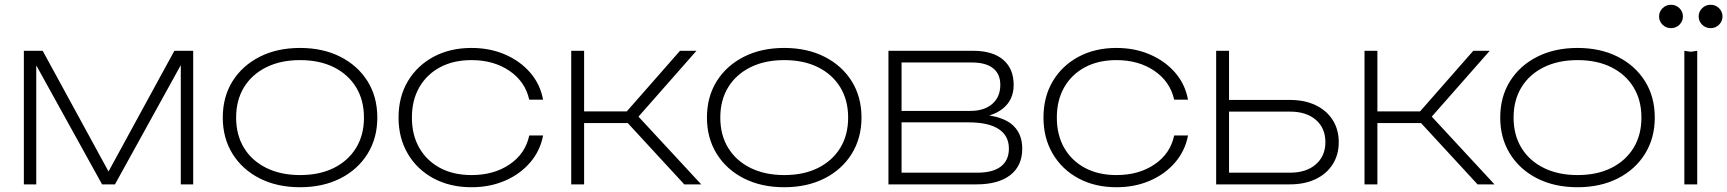

<svg xmlns="http://www.w3.org/2000/svg" viewBox="-20 -773 7242 805"><path d="M80 0V-560H159L435 -54L711 -560H790V0H738V-500L462 0H408L132 -499V0Z M1238 12Q1142 12 1069 -25Q996 -62 955 -128Q914 -194 914 -280Q914 -367 955 -432.5Q996 -498 1069 -535Q1142 -572 1238 -572Q1334 -572 1407 -535Q1480 -498 1521 -432.5Q1562 -367 1562 -280Q1562 -194 1521 -128Q1480 -62 1407 -25Q1334 12 1238 12ZM1238 -39Q1320 -39 1380 -69Q1440 -99 1473 -153Q1506 -207 1506 -280Q1506 -353 1473 -407Q1440 -461 1380 -491Q1320 -521 1238 -521Q1157 -521 1096.5 -491Q1036 -461 1003 -407Q970 -353 970 -280Q970 -207 1003 -153Q1036 -99 1096.5 -69Q1157 -39 1238 -39Z M2257 -205Q2245 -141 2203 -92Q2161 -43 2097.5 -15.5Q2034 12 1957 12Q1867 12 1798 -25Q1729 -62 1690 -128Q1651 -194 1651 -280Q1651 -367 1690 -432.5Q1729 -498 1798 -535Q1867 -572 1957 -572Q2034 -572 2097.5 -544.5Q2161 -517 2203 -468.5Q2245 -420 2257 -355H2199Q2182 -431 2116 -476Q2050 -521 1957 -521Q1881 -521 1825 -491Q1769 -461 1738 -407Q1707 -353 1707 -280Q1707 -207 1738 -153Q1769 -99 1825 -69Q1881 -39 1957 -39Q2051 -39 2117 -84Q2183 -129 2199 -205Z M2375 0V-560H2429V-306H2608L2831 -560H2900L2657 -284L2920 0H2849L2612 -257H2429V0Z M3268 12Q3172 12 3099 -25Q3026 -62 2985 -128Q2944 -194 2944 -280Q2944 -367 2985 -432.5Q3026 -498 3099 -535Q3172 -572 3268 -572Q3364 -572 3437 -535Q3510 -498 3551 -432.5Q3592 -367 3592 -280Q3592 -194 3551 -128Q3510 -62 3437 -25Q3364 12 3268 12ZM3268 -39Q3350 -39 3410 -69Q3470 -99 3503 -153Q3536 -207 3536 -280Q3536 -353 3503 -407Q3470 -461 3410 -491Q3350 -521 3268 -521Q3187 -521 3126.5 -491Q3066 -461 3033 -407Q3000 -353 3000 -280Q3000 -207 3033 -153Q3066 -99 3126.5 -69Q3187 -39 3268 -39Z M3705 0V-560H4060Q4142 -560 4186 -522.5Q4230 -485 4230 -417Q4230 -355 4186 -319Q4162 -299 4128 -289Q4183 -280 4217 -256Q4266 -219 4266 -150Q4266 -78 4216 -39Q4166 0 4074 0ZM3760 -308H4048Q4107 -308 4140.5 -337.5Q4174 -367 4174 -417Q4174 -463 4143.5 -487Q4113 -511 4055 -511H3760ZM3760 -49H4078Q4143 -49 4176.5 -75Q4210 -101 4210 -150Q4210 -204 4167 -232Q4124 -260 4041 -260H3760Z M4961 -205Q4949 -141 4907 -92Q4865 -43 4801.5 -15.5Q4738 12 4661 12Q4571 12 4502 -25Q4433 -62 4394 -128Q4355 -194 4355 -280Q4355 -367 4394 -432.5Q4433 -498 4502 -535Q4571 -572 4661 -572Q4738 -572 4801.5 -544.5Q4865 -517 4907 -468.5Q4949 -420 4961 -355H4903Q4886 -431 4820 -476Q4754 -521 4661 -521Q4585 -521 4529 -491Q4473 -461 4442 -407Q4411 -353 4411 -280Q4411 -207 4442 -153Q4473 -99 4529 -69Q4585 -39 4661 -39Q4755 -39 4821 -84Q4887 -129 4903 -205Z M5079 0V-560H5133V-354H5388Q5450 -354 5496 -332Q5542 -310 5567.5 -270Q5593 -230 5593 -177Q5593 -124 5567.5 -84Q5542 -44 5496 -22Q5450 0 5388 0ZM5133 -49H5389Q5457 -49 5497 -84Q5537 -119 5537 -177Q5537 -236 5497 -270.5Q5457 -305 5389 -305H5133Z M5701 0V-560H5755V-306H5934L6157 -560H6226L5983 -284L6246 0H6175L5938 -257H5755V0Z M6594 12Q6498 12 6425 -25Q6352 -62 6311 -128Q6270 -194 6270 -280Q6270 -367 6311 -432.5Q6352 -498 6425 -535Q6498 -572 6594 -572Q6690 -572 6763 -535Q6836 -498 6877 -432.5Q6918 -367 6918 -280Q6918 -194 6877 -128Q6836 -62 6763 -25Q6690 12 6594 12ZM6594 -39Q6676 -39 6736 -69Q6796 -99 6829 -153Q6862 -207 6862 -280Q6862 -353 6829 -407Q6796 -461 6736 -491Q6676 -521 6594 -521Q6513 -521 6452.5 -491Q6392 -461 6359 -407Q6326 -353 6326 -280Q6326 -207 6359 -153Q6392 -99 6452.5 -69Q6513 -39 6594 -39Z M6986 -655Q6965 -655 6950.5 -669.5Q6936 -684 6936 -704Q6936 -724 6950.5 -738.5Q6965 -753 6986 -753Q7007 -753 7021.5 -738.5Q7036 -724 7036 -704Q7036 -684 7021.5 -669.5Q7007 -655 6986 -655ZM7152 -655Q7131 -655 7116.5 -669.5Q7102 -684 7102 -704Q7102 -724 7116.5 -738.5Q7131 -753 7152 -753Q7173 -753 7187.5 -738.5Q7202 -724 7202 -704Q7202 -684 7187.5 -669.5Q7173 -655 7152 -655ZM7042 -560 7069 -556 7096 -560V0H7042Z"/></svg>

Font: Bounded
Style: Regular
Weight: 200
Designer: Vlad Churkin
Version: Version 1.0